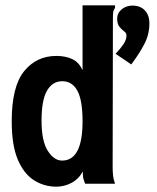

<svg xmlns="http://www.w3.org/2000/svg" viewBox="-20 -690 590 721"><path d="M192 11Q145 11 107 -13.5Q69 -38 46.5 -91.5Q24 -145 24 -235Q24 -365 70.5 -422.5Q117 -480 192 -480Q226 -480 251.5 -468Q277 -456 290 -426V-670H412V-660Q407 -654 405.5 -647Q404 -640 404 -623L403 -63Q403 -47 404.5 -31.5Q406 -16 412 0H300Q294 -14 292.5 -22Q291 -30 291 -46Q275 -17 248 -3Q221 11 192 11ZM477 -669Q507 -669 524 -651Q541 -633 541 -602Q541 -562 523 -526.5Q505 -491 473 -448L414 -488Q433 -508 444 -524.5Q455 -541 455 -557Q455 -566 446 -572.5Q437 -579 428.5 -589.5Q420 -600 420 -620Q420 -641 437 -655Q454 -669 477 -669ZM213 -87Q290 -87 290 -234Q290 -314 270.5 -349.5Q251 -385 214 -385Q177 -385 156.5 -349.5Q136 -314 136 -237Q136 -160 159.5 -123.5Q183 -87 213 -87Z"/></svg>

Font: Inconsolata SemiExpanded ExtraBold
Style: Regular
Weight: 800
Width: 6
Monospace: yes
Designer: Raph Levien, Cyreal, Brenton Simpson
Foundry: Raph Levien, Cyreal, Google
Version: Version 3.001; ttfautohint (v1.8.2.53-6de2)